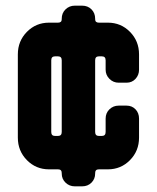

<svg xmlns="http://www.w3.org/2000/svg" viewBox="-20 -598 554 678"><path d="M471 -112Q471 -65 439 -32.5Q407 0 361 0H329Q316 0 316 13V15Q316 34 303 47Q290 60 270 60H244Q225 60 211.5 47Q198 34 198 15V13Q198 0 185 0H153Q107 0 75 -32.5Q43 -65 43 -112V-406Q43 -453 75 -485.5Q107 -518 153 -518H185Q198 -518 198 -530V-532Q198 -552 211.5 -565Q225 -578 244 -578H270Q290 -578 303 -565Q316 -552 316 -532V-530Q316 -518 329 -518H361Q407 -518 439 -485.5Q471 -453 471 -406V-352Q471 -333 458.5 -319.5Q446 -306 427 -306H399Q380 -306 366.5 -319.5Q353 -333 353 -352V-385Q353 -399 340 -399H329Q316 -399 316 -385V-132Q316 -118 329 -118H340Q353 -118 353 -132V-179Q353 -199 366.5 -212Q380 -225 399 -225H427Q446 -225 458.5 -212Q471 -199 471 -179ZM198 -132V-385Q198 -399 185 -399H174Q161 -399 161 -385V-132Q161 -118 174 -118H185Q198 -118 198 -132Z"/></svg>

Font: Monomaniac One
Style: Regular
Weight: 400
Version: Version 1.000; ttfautohint (v1.8.3)